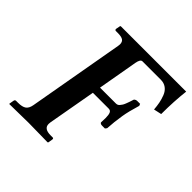

<svg xmlns="http://www.w3.org/2000/svg" viewBox="-171 -787 928 928"><g transform="rotate(45 293.0 -322.5)"><path d="M227.1 -77.1Q226.1 -69.3 226.1 -65.4Q226.1 -33.2 272 -33.2H286.1Q293.5 -33.2 292 -23.9L288.1 -1L285.2 1Q189.9 -1 154.8 -1L23.9 1L22.9 -1L26.9 -23.9Q28.3 -33.2 36.1 -33.2H48.8Q78.1 -33.2 91.8 -43Q105.5 -52.7 109.9 -77.1L196.8 -568.8Q196.8 -569.3 197.5 -574.2Q198.2 -579.1 198.2 -581.5Q198.2 -598.1 187.5 -605.5Q176.8 -612.8 151.9 -612.8H138.2Q135.3 -612.8 133.3 -615.2Q131.3 -617.7 131.8 -621.1L136.2 -644L139.2 -646H585.9Q577.1 -571.3 577.1 -483.9L537.1 -475.1Q535.2 -498.5 531.7 -516.6Q528.3 -534.7 520.3 -555.7Q512.2 -576.7 496.3 -588.4Q480.5 -600.1 458 -600.1H333Q319.3 -600.1 314 -570.8L277.8 -365.2H386.2Q392.1 -365.2 397 -367.4Q401.9 -369.6 406.2 -375.2Q410.6 -380.9 413.6 -385.3Q416.5 -389.6 420.7 -400.1Q424.8 -410.6 426.8 -416.5L433.1 -436Q433.1 -439.5 438.2 -443.1Q443.4 -446.8 450.2 -446.8H470.2L474.1 -437Q457 -380.4 451.2 -344.2Q443.4 -296.9 440.9 -251L434.1 -242.2H414.1Q407.2 -242.2 403.1 -245.4Q398.9 -248.5 399.9 -252Q400.9 -272.5 400.9 -280.3Q400.9 -301.8 396.2 -312.5Q391.6 -323.2 378.9 -323.2H271Z"/></g></svg>

Font: Linux Libertine G
Style: Semibold Italic
Weight: 600
Italic angle: -11.5°
Designer: Philipp H. Poll
Foundry: Philipp H. Poll
Version: Version 5.1.1